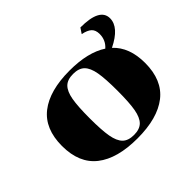

<svg xmlns="http://www.w3.org/2000/svg" viewBox="-144 -813 1019 1019"><g transform="rotate(-45 365.0 -303.5)"><path d="M710 -542Q710 -475 606 -424Q674 -361 674 -243Q674 -114 593.5 -51Q513 12 362 12Q211 12 130.5 -51Q50 -114 50 -243Q50 -372 130.5 -435Q211 -498 362 -498Q499 -498 578 -446Q612 -476 612 -522Q612 -552 595.5 -567Q579 -582 544 -589L564 -619Q710 -619 710 -542ZM362 -14Q405 -14 427 -36Q449 -58 457.5 -106Q466 -154 466 -243Q466 -332 457.5 -380Q449 -428 427 -450Q405 -472 362 -472Q319 -472 297 -450Q275 -428 266.5 -380Q258 -332 258 -243Q258 -154 266.5 -106Q275 -58 297 -36Q319 -14 362 -14Z"/></g></svg>

Font: Chonburi
Style: Regular
Weight: 400
Designer: Thanarat Vachiruckul and Stawix Ruecha
Foundry: Cadson Demak & Katatrad
Version: Version 1.000